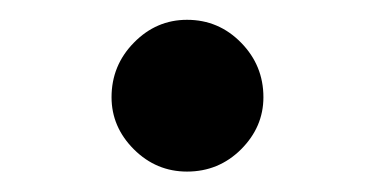

<svg xmlns="http://www.w3.org/2000/svg" viewBox="-20 -458 368 189"><path d="M164.1 -289.1Q133.8 -289.1 111.8 -311Q89.8 -333 89.8 -362.3Q89.8 -393.6 111.8 -416Q133.8 -438.5 164.1 -438.5Q195.3 -438.5 217.3 -416Q239.3 -393.6 239.3 -362.3Q239.3 -333 217.3 -311Q195.3 -289.1 164.1 -289.1Z"/></svg>

Font: GenYoMin TW TTF Medium
Style: Regular
Weight: 500
Version: Version 1.300